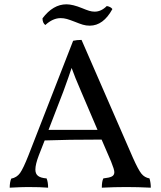

<svg xmlns="http://www.w3.org/2000/svg" viewBox="-20 -867 744 890"><path d="M679 3Q619 0 565 0Q512 0 452 3Q452 -26 459 -40Q487 -43 498.5 -49Q510 -55 510 -69Q510 -81 495 -118L451 -220Q292 -220 187 -216L160 -147Q144 -105 144 -81Q144 -61 156.5 -51.5Q169 -42 196 -40Q203 -23 203 3Q169 0 108 0Q82 0 25 3Q25 -22 32 -39Q58 -44 73 -65Q88 -86 112 -147L319 -678Q336 -682 358 -682L596 -136Q621 -80 635.5 -62Q650 -44 673 -40Q679 -20 679 3ZM432 -265 356 -443Q326 -512 312 -552Q301 -518 274 -444L205 -265ZM327 -766Q304 -775 290 -779Q276 -783 261 -783Q225 -783 190 -751Q177 -761 177 -782Q226 -847 288 -847Q317 -847 361 -829Q380 -821 393 -817Q406 -813 419 -813Q449 -813 475 -839Q493 -836 501 -825Q459 -748 396 -748Q379 -748 364 -752.5Q349 -757 327 -766Z"/></svg>

Font: Vollkorn SC
Style: Regular
Weight: 400
Designer: Friedrich Althausen
Foundry: Friedrich Althausen
Version: Version 4.015